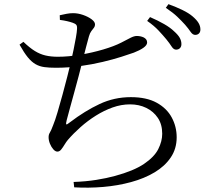

<svg xmlns="http://www.w3.org/2000/svg" viewBox="-20 -840 1040 907"><path d="M765.6 -654.5Q750.2 -673.1 729.1 -695.7Q708.1 -718.3 675.2 -741.2L688.7 -759.3Q726.4 -743 755.5 -726.2Q784.6 -709.5 802.5 -692Q821.5 -675.1 829.2 -661.1Q837 -647.1 837 -631.5Q837 -619.2 829.7 -612.2Q822.5 -605.3 811.4 -605.5Q800 -605.7 790.6 -620.4Q781.3 -635.1 765.6 -654.5ZM854.3 -723.2Q836.7 -742.6 817.1 -761.3Q797.4 -780.1 763.3 -803.1L775.8 -820.4Q813.7 -806.5 842.6 -792.3Q871.5 -778.2 889.5 -762.9Q909.3 -746 918 -731.3Q926.7 -716.6 926.7 -700.9Q926.7 -688.5 919.8 -681.8Q913 -675.2 902.1 -675.2Q890.1 -675.2 880.3 -689.7Q870.6 -704.2 854.3 -723.2ZM90.6 -642.4Q119.7 -614.5 144.2 -599.3Q168.7 -584.1 194.7 -578Q220.7 -571.9 253.3 -571.9Q303.6 -571.9 359.8 -581.5Q416 -591.1 467.4 -606.2Q518.9 -621.4 552.2 -638.4Q580.1 -653 597 -661.6Q614 -670.1 625.9 -670.1Q633.9 -670.1 642.4 -668.5Q651 -666.9 658.4 -663.4Q665.8 -659.9 670.4 -653.9Q675 -647.9 675 -639.2Q675 -626.5 657.1 -614Q639.1 -601.6 612.2 -591.3Q591.2 -583.7 553.1 -571.6Q515.1 -559.5 465.4 -547.6Q415.7 -535.7 358.8 -527.8Q301.8 -519.9 243.8 -519.9Q212.4 -519.9 189.6 -523Q166.9 -526 148.1 -536.7Q129.3 -547.4 111.5 -569.1Q93.7 -590.8 72.3 -629.1ZM263 -745.9 262.2 -768Q278.9 -771.9 294.6 -774.8Q310.4 -777.8 325.4 -777.8Q348.1 -777.8 372.2 -769.5Q396.3 -761.1 412.6 -749Q428.8 -736.9 428.8 -725Q428.8 -715.6 423.4 -708.6Q418 -701.7 411.4 -692.9Q404.7 -684.2 400.1 -668.1Q393.9 -646.1 386.4 -617.2Q378.9 -588.4 368.5 -546.5Q361.3 -517.9 351.5 -480.3Q341.7 -442.8 330.7 -403.4Q319.8 -364 310.5 -329.8Q301.2 -295.7 295.1 -272.6Q290.9 -256.3 292.9 -252.9Q294.9 -249.4 311 -262.7Q381.1 -316.1 450.4 -348.6Q519.7 -381.1 598 -381.1Q672.4 -381.1 720.2 -354.7Q768.1 -328.3 791.3 -285Q814.6 -241.7 814.6 -191.5Q814.6 -137.4 786.6 -96.1Q758.7 -54.8 710.2 -25.8Q661.6 3.2 599 20.2Q536.5 37.2 467.5 43.1Q398.6 48.9 330.5 44.9L327.7 19.6Q386.1 17.5 435 9.7Q483.9 1.9 522.9 -8.8Q611.8 -32.9 660.4 -65.8Q709 -98.7 727.6 -135.6Q746.3 -172.6 746.3 -208.2Q746.3 -252.2 725.7 -283Q705.1 -313.7 670.8 -330.4Q636.5 -347 594.5 -347Q552.9 -347 512 -332.4Q471.2 -317.8 432.8 -293.7Q394.4 -269.6 360.9 -239.9Q327.4 -210.1 300.5 -179Q293.4 -170.7 285.4 -157.5Q277.4 -144.2 269.3 -134Q261.2 -123.8 251.1 -123.8Q241.5 -123.8 231.9 -134.6Q222.3 -145.4 216 -161Q209.6 -176.5 209.6 -191.8Q209.6 -204.4 215.2 -213Q220.8 -221.6 231 -248.5Q240.2 -270.6 251.7 -309.4Q263.2 -348.3 275.4 -393Q287.6 -437.6 298 -478.6Q308.4 -519.5 314.6 -545.9Q321.6 -575.6 327.8 -606.4Q334 -637.3 338.7 -663.3Q343.3 -689.3 343.8 -702.5Q345 -717 340.3 -722.6Q335.6 -728.3 323.4 -732.5Q311.6 -736.6 296.9 -740Q282.2 -743.5 263 -745.9Z"/></svg>

Font: Noto Serif KR
Style: Regular
Weight: 200
Designer: Ryoko NISHIZUKA 西塚涼子 (kana & ideographs); Frank Grießhammer (Latin, Greek & Cyrillic); Wenlong ZHANG 张文龙 (bopomofo); San
Foundry: Adobe
Version: Version 2.001;hotconv 1.1.0;makeotfexe 2.6.0